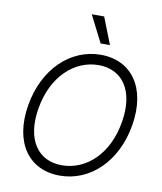

<svg xmlns="http://www.w3.org/2000/svg" viewBox="-102 -1045 961 1137"><g transform="rotate(10 378.5 -477.0)"><path d="M438.2 -802.9H494.3L431.1 -964.1H356.5ZM707 -359.7C745 -589.5 636.7 -737.2 452.1 -737.2C269.5 -737.2 117.2 -593 79.2 -367.5C41.5 -138.1 148.4 9.9 335.2 9.9C517 9.9 669.4 -134.2 707 -359.7ZM643.5 -367.5C611.5 -170.1 483 -52.6 336.6 -52.6C195 -52.6 110.1 -165.5 142.4 -359.7C175.4 -557.5 304 -674.7 449.9 -674.7C590.6 -674.7 676.1 -562.1 643.5 -367.5Z"/></g></svg>

Font: TID UI Light
Style: Italic
Weight: 300
Italic angle: -9.39999°
Designer: The TID Project Authors
Foundry: Bakken & Bæck
Version: Version 1.001;hotconv 1.0.109;makeotfexe 2.5.65596